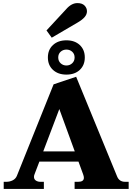

<svg xmlns="http://www.w3.org/2000/svg" viewBox="-20 -1223 857 1243"><path d="M315 -979 281 -1026 407 -1162Q442 -1203 481 -1203Q512 -1203 527.5 -1187Q543 -1171 543 -1150Q543 -1130 528 -1112.5Q513 -1095 484 -1078ZM529 -851Q529 -801 496.5 -770.5Q464 -740 410 -740Q356 -740 323 -770.5Q290 -801 290 -851Q290 -901 323 -931.5Q356 -962 410 -962Q464 -962 496.5 -931.5Q529 -901 529 -851ZM463 -851Q463 -874 447.5 -888Q432 -902 410 -902Q388 -902 372.5 -888Q357 -874 357 -851Q357 -828 372.5 -813.5Q388 -799 410 -799Q432 -799 447.5 -813.5Q463 -828 463 -851ZM813 -46V0H463V-46H486Q523 -46 523 -72Q523 -81 519 -92L488 -177H235L204 -96Q200 -87 200 -78Q200 -62 212.5 -54Q225 -46 241 -46H264V0H4V-46H21Q43 -46 62 -55.5Q81 -65 89 -84L327 -677L473 -726L738 -81Q752 -46 790 -46ZM464 -243 364 -517 260 -243Z"/></svg>

Font: Taviraj ExtraBold
Style: Regular
Weight: 800
Designer: Katatrad Team
Foundry: CadsonDemak
Version: Version 1.001